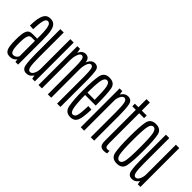

<svg xmlns="http://www.w3.org/2000/svg" viewBox="29 -1403 2090 2090"><g transform="rotate(45 1074.0 -358.0)"><path d="M107.5 3.5Q124.5 3.5 137.8 -0.5Q151 -4.5 161 -10.8Q171 -17 177.5 -24Q184 -31 186.5 -38L191.5 0H232.5V-385.5Q232.5 -471 221.8 -518.2Q211 -565.5 188.2 -585Q165.5 -604.5 128.5 -604.5Q103.5 -604.5 84.2 -594.2Q65 -584 52 -560.5Q39 -537 31.5 -495.8Q24 -454.5 23 -392L76 -388.5Q78 -456 84 -494.2Q90 -532.5 101 -548.5Q112 -564.5 128.5 -564.5Q146.5 -564.5 157.8 -548Q169 -531.5 174.5 -492.5Q180 -453.5 180 -385.5V-347H106Q83.5 -347 67.2 -339.5Q51 -332 41 -313.2Q31 -294.5 26.2 -260.5Q21.5 -226.5 21.5 -172.5Q21.5 -116.5 26.5 -81.8Q31.5 -47 42.5 -28.5Q53.5 -10 69.5 -3.2Q85.5 3.5 107.5 3.5ZM121 -36Q111 -36 102.5 -41.5Q94 -47 87.5 -61.8Q81 -76.5 77.8 -103.5Q74.5 -130.5 74.5 -175Q74.5 -218 78.2 -245.8Q82 -273.5 88.8 -287.8Q95.5 -302 105.2 -307.5Q115 -313 127 -313H179.5V-77.5Q177.5 -69 169.8 -59.2Q162 -49.5 149.8 -42.8Q137.5 -36 121 -36Z M450 0H491V-598H439V-60ZM337 -598.5H285V-214.5Q285 -115.5 295.5 -55Q306 5.5 362 5.5Q408.5 5.5 436.8 -34.8Q465 -75 465 -124.5L439 -141.5Q439 -101.5 422.5 -68Q406 -34.5 381 -34.5Q354 -34.5 345.5 -76Q337 -117.5 337 -212.5Z M547 0H599V-532L588 -598H547ZM690.5 0H742.5V-424.5Q742.5 -491 733.8 -547.2Q725 -603.5 670 -603.5Q627 -603.5 602 -556.5Q577 -509.5 577 -459L599 -434Q599 -484.5 613.8 -524Q628.5 -563.5 651.5 -563.5Q676.5 -563.5 683.5 -526.5Q690.5 -489.5 690.5 -425.5ZM833 0H884.5V-424.5Q884.5 -490.5 876.2 -547Q868 -603.5 813 -603.5Q770.5 -603.5 745 -556.2Q719.5 -509 719.5 -459L742.5 -434Q742.5 -484.5 757 -524Q771.5 -563.5 794.5 -563.5Q819.5 -563.5 826.2 -526.5Q833 -489.5 833 -425.5Z M1037 3.5V-36Q1005 -36 994 -101.5Q982 -166 982 -301Q982 -456.5 994 -510.5Q1006.5 -564.5 1038 -564.5Q1071.5 -564.5 1082 -511Q1093 -459 1093.5 -318.5H975V-282H1145.5Q1145.5 -292 1145.5 -301Q1145.5 -463 1132 -534Q1117.5 -604 1038 -604Q960 -604 945.5 -532Q930 -460 930 -301Q930 -164.5 944.5 -80Q958.5 3.5 1037 3.5ZM1037 -36V3.5Q1077.5 3.5 1100 -17Q1122.5 -37 1132.5 -90Q1142 -142.5 1144 -218L1092.5 -221.5Q1091 -164 1086 -115.5Q1080.5 -67.5 1067.5 -51.5Q1055 -36 1037 -36Z M1197.5 0H1249.5V-523.5L1238.5 -598H1197.5ZM1351.5 0H1403.5V-380.5Q1403.5 -480.5 1392.8 -542Q1382 -603.5 1327.5 -603.5Q1281.5 -603.5 1253.2 -563.8Q1225 -524 1225 -473.5L1249 -457Q1249 -497 1266 -530.5Q1283 -564 1307.5 -564Q1334 -564 1342.8 -522.2Q1351.5 -480.5 1351.5 -386Z M1554.5 5.5Q1578.5 5.5 1601 -1.5V-41Q1587.5 -35 1572.5 -35Q1555.5 -35 1547.2 -46.2Q1539 -57.5 1539 -98.5V-558H1614.5V-598H1539V-722.5H1487V-598H1432.5V-558H1487V-84.5Q1487 -29.5 1505 -12Q1523 5.5 1554.5 5.5Z M1752.5 3Q1831.5 3 1846.2 -65.5Q1861 -134 1861 -300Q1861 -466 1846.2 -535.2Q1831.5 -604.5 1752.5 -604.5Q1674.5 -604.5 1659.5 -535.2Q1644.5 -466 1644.5 -300Q1644.5 -134 1659.5 -65.5Q1674.5 3 1752.5 3ZM1752.5 -36.5Q1721 -36.5 1708.8 -87Q1696.5 -137.5 1696.5 -299.5Q1696.5 -462.5 1708.8 -513.5Q1721 -564.5 1752.5 -564.5Q1785 -564.5 1797 -513.5Q1809 -462.5 1809 -299.5Q1809 -137.5 1797 -87Q1785 -36.5 1752.5 -36.5Z M2075 0H2116V-598H2064V-60ZM1962 -598.5H1910V-214.5Q1910 -115.5 1920.5 -55Q1931 5.5 1987 5.5Q2033.5 5.5 2061.8 -34.8Q2090 -75 2090 -124.5L2064 -141.5Q2064 -101.5 2047.5 -68Q2031 -34.5 2006 -34.5Q1979 -34.5 1970.5 -76Q1962 -117.5 1962 -212.5Z"/></g></svg>

Font: Anybody ExtraCondensed Light
Style: Regular
Weight: 300
Width: 2
Version: Version 1.113;gftools[0.9.25]